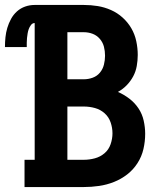

<svg xmlns="http://www.w3.org/2000/svg" viewBox="-55 -755 675 775"><path d="M44 0V-110H85V-662Q76 -662 70 -654Q64 -646 61 -637.5Q58 -629 56.5 -620Q55 -611 54 -601.5Q53 -592 53 -583Q53 -574 53 -565H-35Q-35 -585 -33 -604.5Q-31 -624 -25.5 -642.5Q-20 -661 -10.5 -678.5Q-1 -696 13.5 -709Q28 -722 46.5 -728.5Q65 -735 85 -735H283Q312 -735 339.5 -730.5Q367 -726 393 -714.5Q419 -703 440 -684Q461 -665 475 -641Q489 -617 495 -589Q501 -561 501 -533Q501 -511 497 -488.5Q493 -466 482.5 -446.5Q472 -427 456.5 -411Q441 -395 421 -384Q446 -373 467.5 -356.5Q489 -340 504 -317.5Q519 -295 525 -268Q531 -241 531 -215Q531 -184 524 -153.5Q517 -123 500 -96.5Q483 -70 458.5 -51Q434 -32 405 -20.5Q376 -9 345 -4.5Q314 0 283 0ZM217 -435H283Q302 -435 319.5 -441.5Q337 -448 348.5 -462Q360 -476 364.5 -494Q369 -512 369 -530Q369 -549 364.5 -566.5Q360 -584 348 -598Q336 -612 319 -618.5Q302 -625 283 -625H217ZM217 -110H283Q306 -110 328 -116Q350 -122 367 -136.5Q384 -151 391.5 -173Q399 -195 399 -217Q399 -239 391.5 -261Q384 -283 367 -298Q350 -313 328 -319Q306 -325 283 -325H217Z"/></svg>

Font: Iosevka Etoile Extrabold
Style: Regular
Weight: 800
Designer: Belleve Invis
Foundry: Belleve Invis
Version: Version 22.1.2; ttfautohint (v1.8.4)